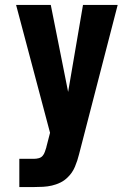

<svg xmlns="http://www.w3.org/2000/svg" viewBox="-20 -540 540 775"><path d="M58 215V101H118Q127 101 136.5 98.5Q146 96 152 89Q158 82 161 73Q164 64 167 55V54L182 -4L45 -520H185L255 -169L315 -520H455L299 83Q293 108 282.5 133Q272 158 253 176Q240 189 223.5 197Q207 205 189.5 209Q172 213 154 214Q136 215 118 215Z"/></svg>

Font: Iosevka SS04 Heavy
Style: Regular
Weight: 900
Monospace: yes
Designer: Belleve Invis
Foundry: Belleve Invis
Version: Version 19.0.0; ttfautohint (v1.8.4)